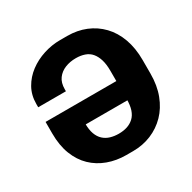

<svg xmlns="http://www.w3.org/2000/svg" viewBox="-156 -852 1021 1020"><g transform="rotate(-30 354.5 -342.5)"><path d="M336 10Q277 10 225 -9Q173 -28 134.5 -65Q96 -102 74.5 -157.5Q53 -213 53 -286V-357H231V-245Q231 -206 240.5 -180Q250 -154 267.5 -138Q285 -122 308.5 -115Q332 -108 359 -108Q388 -108 411 -115.5Q434 -123 451.5 -139Q469 -155 478 -181.5Q487 -208 487 -247V-420Q487 -460 478.5 -488Q470 -516 454.5 -534.5Q439 -553 415 -561.5Q391 -570 361 -570Q325 -570 295 -558Q265 -546 246.5 -521Q228 -496 228 -456V-444H58V-464Q58 -518 82 -560.5Q106 -603 146 -633Q186 -663 236 -679Q286 -695 337 -695H381Q442 -695 493.5 -674Q545 -653 583.5 -613Q622 -573 643 -515Q664 -457 664 -384V-301Q664 -228 642 -170.5Q620 -113 581 -73Q542 -33 490 -11.5Q438 10 378 10ZM96 -239V-357H629V-239Z"/></g></svg>

Font: Chivo Medium
Style: Bold
Weight: 700
Version: Version 2.002